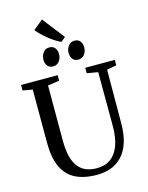

<svg xmlns="http://www.w3.org/2000/svg" viewBox="-162 -1249 1043 1355"><g transform="rotate(-15 359.0 -571.0)"><path d="M376.5 8.5Q280 8.5 216.8 -24Q153.5 -56.5 122.2 -125.2Q91 -194 91 -302.5V-690L19.5 -703V-743H287V-703L202.5 -690V-290.5Q202.5 -218 215.5 -169.2Q228.5 -120.5 252.5 -91.5Q276.5 -62.5 310.2 -49.8Q344 -37 386 -37Q445.5 -37 486.5 -66.5Q527.5 -96 548.8 -153.8Q570 -211.5 570 -296L569 -689.5L488.5 -703V-743H704.5V-703L634 -690L632.5 -300.5Q632.5 -219 613.8 -160.5Q595 -102 560.5 -64.8Q526 -27.5 479.2 -9.5Q432.5 8.5 376.5 8.5ZM272.5 -811Q246 -811 232 -829.2Q218 -847.5 218 -874Q218 -902.5 234.5 -925Q251 -947.5 280 -947.5H281Q307.5 -947.5 321.2 -929.2Q335 -911 335 -884.5Q335 -856 318.8 -833.5Q302.5 -811 273.5 -811ZM456.5 -811Q430 -811 416 -829.2Q402 -847.5 402 -874Q402 -902.5 418.5 -925Q435 -947.5 464 -947.5H465Q491.5 -947.5 505.2 -929.2Q519 -911 519 -884.5Q519 -856 502.8 -833.5Q486.5 -811 457.5 -811ZM373 -963Q354 -971.5 331 -986.2Q308 -1001 285.2 -1019.2Q262.5 -1037.5 243 -1056.5Q223.5 -1075.5 210 -1092.5L281.5 -1151L406.5 -990.5L374 -963Z"/></g></svg>

Font: Merriweather 60pt
Style: Regular
Weight: 400
Version: Version 2.100